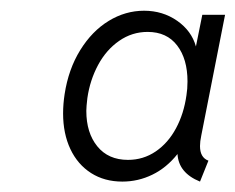

<svg xmlns="http://www.w3.org/2000/svg" viewBox="-20 -748 450 367"><path d="M100.6 -531.2Q100.6 -548.8 103.5 -567.9Q110.8 -615.7 133.3 -652.1Q155.8 -688.5 187.7 -708Q219.7 -727.5 255.4 -727.5Q291 -727.5 318.6 -708.3Q346.2 -689 354.5 -659.2L366.7 -719.7H410.2L364.7 -488.8Q362.3 -477.5 362.3 -468.8Q362.3 -446.8 378.4 -440.9L362.3 -400.9Q321.3 -417.5 319.3 -453.6Q298.3 -427.2 271.2 -414.1Q244.1 -400.9 213.9 -400.9Q179.7 -400.9 154.1 -417.2Q128.4 -433.6 114.5 -463.1Q100.6 -492.7 100.6 -531.2ZM336.4 -565.9Q338.4 -578.1 338.4 -592.3Q338.4 -635.3 318.6 -661.1Q298.8 -687 262.2 -687Q232.4 -687 207.8 -669.9Q183.1 -652.8 167.5 -623.8Q151.9 -594.7 147 -560.5Q145 -543.9 145 -536.1Q145 -494.1 166 -468.3Q187 -442.4 224.6 -442.4Q253.9 -442.4 277.6 -458.5Q301.3 -474.6 316.4 -502.7Q331.5 -530.8 336.4 -565.9Z"/></svg>

Font: Reddit Sans Chocolate Light
Style: Italic
Weight: 300
Italic angle: -11.25°
Designer: Stephen Hutchings
Version: Version 1.013